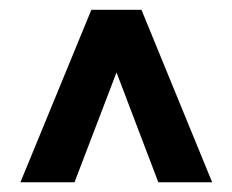

<svg xmlns="http://www.w3.org/2000/svg" viewBox="-20 -731 478 395"><path d="M305.7 -356 219.7 -582 133.3 -356H22L168 -710.9H271L416.5 -356Z"/></svg>

Font: Vazirmatn RD
Style: Bold
Weight: 700
Designer: Saber Rastikerdar
Foundry: Saber Rastikerdar
Version: Version 32.102